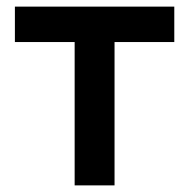

<svg xmlns="http://www.w3.org/2000/svg" viewBox="-20 -560 572 580"><path d="M326 0H205.5V-433H25V-540H506.5V-433H326Z"/></svg>

Font: Vortex Mix
Style: Bold
Weight: 700
Designer: Mikhail Sharanda
Foundry: Mikhail Sharanda
Version: Version 4.504;Glyphs 3.1.2 (3151)